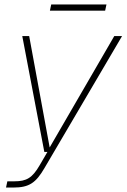

<svg xmlns="http://www.w3.org/2000/svg" viewBox="-20 -692 568 862"><path d="M204 -644H452L458 -672H210ZM7 150H40C111 150 141 129 180 62L528 -530H493L203 -30L111 -530H80L179 -10H193L158 50C125 107 99 122 45 122H13Z"/></svg>

Font: Geist Thin
Style: Italic
Weight: 100
Italic angle: -12°
Designer: Basement.studio, Andrés Briganti, Mateo Zaragoza
Foundry: Basement.studio, Vercel, Andrés Briganti, Guido Ferreyra, Mateo Zaragoza
Version: Version 1.500